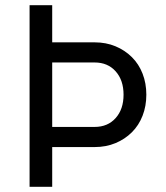

<svg xmlns="http://www.w3.org/2000/svg" viewBox="-20 -720 640 740"><path d="M94 0H181.2V-153.2H344.8Q388.7 -153.2 425.1 -168.4Q461.5 -183.5 488.3 -210.2Q515.1 -236.9 529.5 -274Q544 -311.1 544 -355.1Q544 -399 529.5 -436.1Q515.1 -473.2 488.3 -499.8Q461.5 -526.5 425.1 -541.6Q388.7 -556.8 344.8 -556.8H181.2V-700H94ZM181.2 -230.8V-479.2H344.8Q395.2 -479.2 425.7 -445.1Q456.2 -411 456.2 -355Q456.2 -299 425.7 -264.9Q395.2 -230.8 344.8 -230.8Z"/></svg>

Font: CommitMonoV143 ExtLt
Style: Regular
Weight: 200
Monospace: yes
Designer: Eigil Nikolajsen
Foundry: Eigil Nikolajsen
Version: Version 1.143